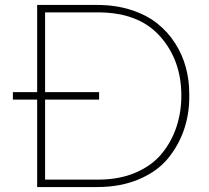

<svg xmlns="http://www.w3.org/2000/svg" viewBox="-20 -752 844 775"><path d="M130 3V-350H32V-380H130V-732H372Q447 -732 509 -712Q571 -692 614 -658Q657 -624 686.5 -578Q716 -532 730 -480.5Q744 -429 744 -373V-360Q744 -291 722.5 -228Q701 -165 658 -112.5Q615 -60 541 -28.5Q467 3 372 3ZM380 -350H162V-27H376Q462 -27 528 -55.5Q594 -84 633.5 -132.5Q673 -181 692.5 -240.5Q712 -300 712 -366Q712 -509 626 -605.5Q540 -702 376 -702H162V-380H380Z"/></svg>

Font: Sora Thin
Style: Regular
Weight: 32
Designer: Jonathan Barnbrook, Julián Moncada
Foundry: Barnbrook Fonts
Version: Version 2.000